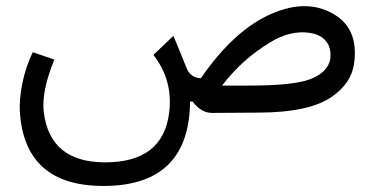

<svg xmlns="http://www.w3.org/2000/svg" viewBox="-20 -366 1216 624"><path d="M701.7 -87.9H789.1Q935.1 -87.9 988.8 -108.9Q1044.4 -130.4 1053.2 -172.9Q1057.6 -207.5 1042 -229Q1023.9 -253.9 986.3 -259.3Q922.4 -268.6 856 -227.1Q766.1 -172.4 701.7 -87.9ZM817.4 0Q817.4 0 669.4 1Q633.3 1 606 -36.1H597.7Q595.2 234.9 323.2 238.3Q59.1 241.7 44.4 -4.9Q42.5 -41.5 52.2 -93.3Q63 -147.5 86.4 -196.3L156.7 -172.4Q113.3 -66.9 122.6 1Q143.6 161.1 320.8 161.6Q509.8 162.1 529.8 0Q543 -105 478.5 -187.5L543.5 -249.5Q560.5 -209.5 588.4 -140.1Q602.1 -112.8 632.8 -111.8Q741.7 -269.5 862.8 -321.3Q978.5 -371.6 1065.9 -319.3Q1146 -271.5 1130.9 -160.6Q1122.6 -96.7 1059.6 -52.2Q985.4 0 817.4 0Z"/></svg>

Font: Elshan
Style: Regular
Weight: 400
Foundry: DejaVu fonts team - Redesigned by Saber Rastikerdar (Samim font) - Edited by Jalil Hamdollahi
Version: Version 0.9.9; ttfautohint (v1.4.1.5-446e)